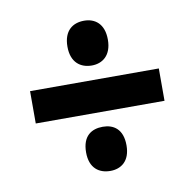

<svg xmlns="http://www.w3.org/2000/svg" viewBox="-61 -627 616 608"><g transform="rotate(-10 246.5 -323.5)"><path d="M247 -421C281 -421 311 -442 311 -493C311 -545 281 -565 247 -565C211 -565 181 -545 181 -493C181 -442 211 -421 247 -421ZM40 -375V-271H454V-375ZM247 -82C281 -82 311 -102 311 -153C311 -206 281 -224 247 -224C211 -224 181 -206 181 -153C181 -102 211 -82 247 -82Z"/></g></svg>

Font: Noto Sans Devanagari UI Condensed
Style: Bold
Weight: 700
Width: 3
Designer: Jelle Bosma - Monotype Design Team
Foundry: Monotype Imaging Inc.
Version: Version 2.004